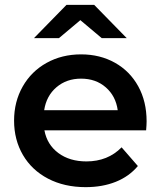

<svg xmlns="http://www.w3.org/2000/svg" viewBox="-20 -764 662 791"><path d="M582 -227H163Q174 -168 220.5 -133.5Q267 -99 336 -99Q424 -99 481 -157L548 -80Q512 -37 457 -15Q402 7 333 7Q245 7 178 -28Q111 -63 74.5 -125.5Q38 -188 38 -267Q38 -345 73.5 -407.5Q109 -470 172 -505Q235 -540 314 -540Q392 -540 453.5 -505.5Q515 -471 549.5 -408.5Q584 -346 584 -264Q584 -251 582 -227ZM162 -310H465Q457 -368 416 -404Q375 -440 314 -440Q254 -440 212.5 -404.5Q171 -369 162 -310ZM399 -607 311 -681 223 -607H120L254 -744H368L502 -607Z"/></svg>

Font: APTA Sans SemiBold
Style: Bold
Weight: 600
Version: Version 7.200